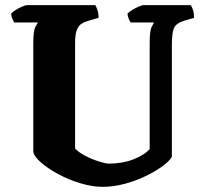

<svg xmlns="http://www.w3.org/2000/svg" viewBox="-20 -724 782 744"><path d="M378 0Q337 0 291 -14Q245 -28 204.5 -50Q164 -72 137.5 -95.5Q111 -119 109 -137V-557Q109 -605 117.5 -620.5Q126 -636 127 -637H35Q33 -641 28.5 -650Q24 -659 23 -671Q29 -678 41 -685.5Q53 -693 66 -698.5Q79 -704 84 -704H349Q353 -699 357.5 -685.5Q362 -672 362 -655L318 -642Q305 -638 294.5 -631Q284 -624 277.5 -607.5Q271 -591 271 -556V-149Q284 -134 310 -120.5Q336 -107 362.5 -98.5Q389 -90 402 -90Q455 -90 497 -106.5Q539 -123 560 -146V-556Q560 -605 568 -620.5Q576 -636 577 -637H486Q483 -642 479 -650.5Q475 -659 474 -671Q480 -678 492.5 -685.5Q505 -693 517.5 -698.5Q530 -704 535 -704H719Q724 -698 728 -685Q732 -672 732 -655L695 -644Q662 -634 654 -615Q646 -596 646 -549V-116Q635 -98 607 -78Q579 -58 541 -40Q503 -22 460.5 -11Q418 0 378 0Z"/></svg>

Font: Texturina 72pt Black
Style: Regular
Weight: 900
Designer: Guillermo Torres Carreño
Foundry: Omnibus-Type
Version: Version 1.002; ttfautohint (v1.8.3)